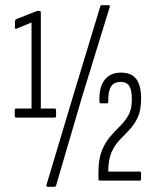

<svg xmlns="http://www.w3.org/2000/svg" viewBox="-20 -699 602 743"><path d="M43 -244Q37 -244 37 -250V-273Q37 -279 43 -279H102V-612L44 -588Q38 -586 38 -592V-616Q38 -622 43 -625L122 -656Q124 -657 126 -657Q128 -657 129 -657H132Q138 -657 138 -651V-279H191Q197 -279 197 -273V-250Q197 -244 191 -244ZM164 24Q158 24 160 16L267 -341L368 -674Q369 -679 374 -679H400Q407 -679 405 -673L299 -329L197 19Q195 24 190 24ZM367 0Q361 0 361 -6V-32Q361 -83 374 -115.5Q387 -148 406 -170Q425 -192 444.5 -211Q464 -230 477 -253Q490 -276 490 -311V-319Q490 -351 480 -366.5Q470 -382 447 -382Q420 -382 409 -363Q398 -344 399 -305Q399 -299 393 -299H371Q365 -299 365 -305Q362 -358 383.5 -388Q405 -418 448 -418Q489 -418 507.5 -393Q526 -368 526 -317Q526 -272 513 -244.5Q500 -217 481.5 -197.5Q463 -178 444 -158.5Q425 -139 412 -110.5Q399 -82 399 -35H520Q523 -35 524.5 -34Q526 -33 526 -29V-6Q526 0 520 0Z"/></svg>

Font: Sofia Sans Extra Condensed Light
Style: Regular
Weight: 300
Designer: Botio Nikoltchev, Ani Petrova
Foundry: lettersoup
Version: Version 4.101